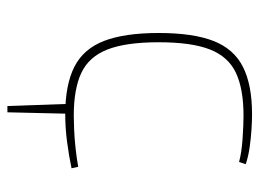

<svg xmlns="http://www.w3.org/2000/svg" viewBox="-111 -421 700 518"><g transform="rotate(90 239.0 -162.0)"><path d="M287 -5 283 168H266L260 -5ZM288 -492Q306 -492 329.5 -490.5Q353 -489 377.5 -485.5Q402 -482 423 -475L417 -457Q391 -464 353.5 -466.5Q316 -469 292 -469Q220 -469 176.5 -448.5Q133 -428 113.5 -378.5Q94 -329 94 -240Q94 -152 113.5 -102Q133 -52 176.5 -31.5Q220 -11 292 -11Q306 -11 330 -12Q354 -13 381 -16Q408 -19 430 -23L434 -5Q401 2 363 7Q325 12 289 12Q209 12 160.5 -12.5Q112 -37 90.5 -92.5Q69 -148 69 -240Q69 -333 90.5 -388Q112 -443 160.5 -467.5Q209 -492 288 -492Z"/></g></svg>

Font: Exo 2 Thin
Style: Regular
Weight: 250
Designer: Natanael Gama
Foundry: Natanael Gama
Version: Version 2.010